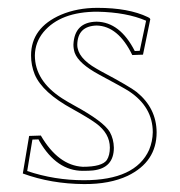

<svg xmlns="http://www.w3.org/2000/svg" viewBox="-20 -459 459 489"><path d="M54.2 -112.8 84 -113.8Q128.4 -37.6 190.9 -34.2Q239.7 -34.2 252 -51.3Q259.8 -63.5 259.8 -83Q259.8 -118.7 225.1 -144.5Q205.6 -158.7 165 -181.2Q87.9 -223.1 68.4 -269.5Q59.1 -292.5 59.1 -317.9Q59.1 -388.2 135.3 -421.4Q176.8 -439 228 -439Q307.6 -439 356.4 -415.5Q359.4 -414.1 360.8 -413.1L362.8 -410.2L344.2 -319.8L316.9 -318.8Q281.2 -392.6 226.1 -394Q177.7 -392.6 176.8 -345.2Q176.8 -312 225.6 -284.2Q231 -281.2 236.8 -277.8Q311 -238.3 328.1 -224.6Q378.4 -183.6 378.9 -122.1Q378.9 -46.9 305.2 -11.2Q259.3 10.3 193.8 9.8Q110.4 9.3 38.1 -17.1ZM62.5 -103.5 49.3 -23.4Q118.7 0 193.8 0Q325.2 0 359.9 -77.6Q368.7 -99.1 369.1 -122.1Q369.1 -186.5 308.6 -226.6Q294.4 -235.8 232.4 -269Q180.7 -296.9 170.4 -324.2Q167 -334.5 167 -345.2Q169.4 -402.8 226.1 -403.8Q285.6 -402.8 323.2 -329.1L335.9 -329.6L352.1 -406.2Q302.7 -427.7 228 -429.2Q134.3 -429.2 90.8 -377.4Q69.3 -351.1 68.8 -317.9Q68.8 -253.4 138.2 -208.5Q151.9 -199.7 169.9 -189.9Q244.1 -149.4 259.8 -122.6Q269.5 -105 270 -83Q270 -30.8 216.8 -24.9Q207 -23.9 190.9 -23.9Q124.5 -23.9 80.6 -99.1Q79.1 -102.1 78.1 -104Z"/></svg>

Font: Linux Biolinum Outline O
Style: Bold
Weight: 700
Designer: Philipp H. Poll
Foundry: Philipp H. Poll
Version: Version 0.9.2